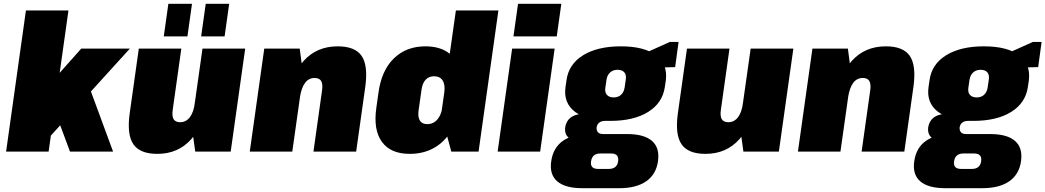

<svg xmlns="http://www.w3.org/2000/svg" viewBox="-20 -795 5483 1007"><path d="M76 -169 406 -540H661L235 -71ZM116 -740H339L235 0H12ZM262 -229 443 -353 573 0H347Z M886 -220Q881 -186 890.5 -170Q900 -154 925 -154Q956 -154 976 -180.5Q996 -207 1002 -257L1080 -330L1074 -290Q1052 -143 983.5 -65.5Q915 12 805 12Q714 12 679.5 -38.5Q645 -89 660 -199L708 -540H931ZM1190 0H1004L985 -137L1042 -540H1266ZM987 -775 963 -604H839L863 -775ZM1182 -775 1158 -604H1035L1059 -775Z M1669 -320Q1674 -354 1664.5 -370Q1655 -386 1630 -386Q1599 -386 1580 -360.5Q1561 -335 1553 -285L1475 -210L1481 -250Q1503 -398 1572 -475Q1641 -552 1751 -552Q1842 -552 1876.5 -502Q1911 -452 1896 -341L1848 0H1624ZM1366 -540H1552L1570 -403L1513 0H1290Z M2129 12Q2029 12 1983 -51Q1937 -114 1954 -231L1965 -309Q1981 -426 2046 -489Q2111 -552 2211 -552Q2281 -552 2326.5 -522Q2372 -492 2391 -435Q2410 -378 2399 -296L2391 -245Q2380 -164 2345 -106.5Q2310 -49 2255 -18.5Q2200 12 2129 12ZM2221 -144Q2243 -144 2259 -155Q2275 -166 2285.5 -185.5Q2296 -205 2300 -232L2310 -308Q2316 -349 2302 -372Q2288 -395 2257 -395Q2230 -395 2213 -377.5Q2196 -360 2191 -326L2175 -213Q2171 -180 2182.5 -162Q2194 -144 2221 -144ZM2294 -196 2371 -740H2594L2490 0H2347Z M2889 -540 2813 0H2590L2666 -540ZM2924 -775 2900 -604H2673L2697 -775Z M3181 -161Q3059 -161 2996.5 -208Q2934 -255 2946 -339L2951 -373Q2962 -458 3038 -505Q3114 -552 3236 -552Q3359 -552 3421 -505Q3483 -458 3472 -373L3467 -339Q3455 -255 3379.5 -208Q3304 -161 3181 -161ZM3034 192Q2944 192 2902.5 156Q2861 120 2871 51Q2881 -20 2932 -56Q2983 -92 3073 -92H3268Q3358 -92 3399.5 -56Q3441 -20 3431 51Q3421 120 3369 156Q3317 192 3228 192ZM3173 91Q3216 91 3222 51Q3225 30 3215.5 20Q3206 10 3185 10H3129Q3086 10 3080 51Q3074 91 3117 91ZM3016 -56Q2979 -56 2959.5 -75.5Q2940 -95 2944 -126Q2949 -160 2973 -178.5Q2997 -197 3037 -197H3186L3181 -161H3153Q3134 -161 3122.5 -151.5Q3111 -142 3109 -126Q3108 -111 3116 -101.5Q3124 -92 3143 -92H3171L3166 -56ZM3199 -284Q3222 -284 3237 -297.5Q3252 -311 3256 -336L3262 -377Q3266 -402 3254.5 -415.5Q3243 -429 3219 -429Q3196 -429 3180.5 -415.5Q3165 -402 3161 -377L3155 -336Q3151 -311 3163 -297.5Q3175 -284 3199 -284ZM3333 -503 3493 -575H3539L3521 -443L3324 -438Z M3761 -220Q3756 -186 3765.5 -170Q3775 -154 3800 -154Q3831 -154 3851 -180.5Q3871 -207 3877 -257L3955 -330L3949 -290Q3927 -143 3858.5 -65.5Q3790 12 3680 12Q3589 12 3554.5 -38.5Q3520 -89 3535 -199L3583 -540H3806ZM4065 0H3879L3860 -137L3917 -540H4141Z M4544 -320Q4549 -354 4539.5 -370Q4530 -386 4505 -386Q4474 -386 4455 -360.5Q4436 -335 4428 -285L4350 -210L4356 -250Q4378 -398 4447 -475Q4516 -552 4626 -552Q4717 -552 4751.5 -502Q4786 -452 4771 -341L4723 0H4499ZM4241 -540H4427L4445 -403L4388 0H4165Z M5085 -161Q4963 -161 4900.5 -208Q4838 -255 4850 -339L4855 -373Q4866 -458 4942 -505Q5018 -552 5140 -552Q5263 -552 5325 -505Q5387 -458 5376 -373L5371 -339Q5359 -255 5283.5 -208Q5208 -161 5085 -161ZM4938 192Q4848 192 4806.5 156Q4765 120 4775 51Q4785 -20 4836 -56Q4887 -92 4977 -92H5172Q5262 -92 5303.5 -56Q5345 -20 5335 51Q5325 120 5273 156Q5221 192 5132 192ZM5077 91Q5120 91 5126 51Q5129 30 5119.5 20Q5110 10 5089 10H5033Q4990 10 4984 51Q4978 91 5021 91ZM4920 -56Q4883 -56 4863.5 -75.5Q4844 -95 4848 -126Q4853 -160 4877 -178.5Q4901 -197 4941 -197H5090L5085 -161H5057Q5038 -161 5026.5 -151.5Q5015 -142 5013 -126Q5012 -111 5020 -101.5Q5028 -92 5047 -92H5075L5070 -56ZM5103 -284Q5126 -284 5141 -297.5Q5156 -311 5160 -336L5166 -377Q5170 -402 5158.5 -415.5Q5147 -429 5123 -429Q5100 -429 5084.5 -415.5Q5069 -402 5065 -377L5059 -336Q5055 -311 5067 -297.5Q5079 -284 5103 -284ZM5237 -503 5397 -575H5443L5425 -443L5228 -438Z"/></svg>

Font: Pathway Extreme Condensed Black
Style: Italic
Weight: 900
Width: 3
Italic angle: -8°
Version: Version 1.001;gftools[0.9.26]